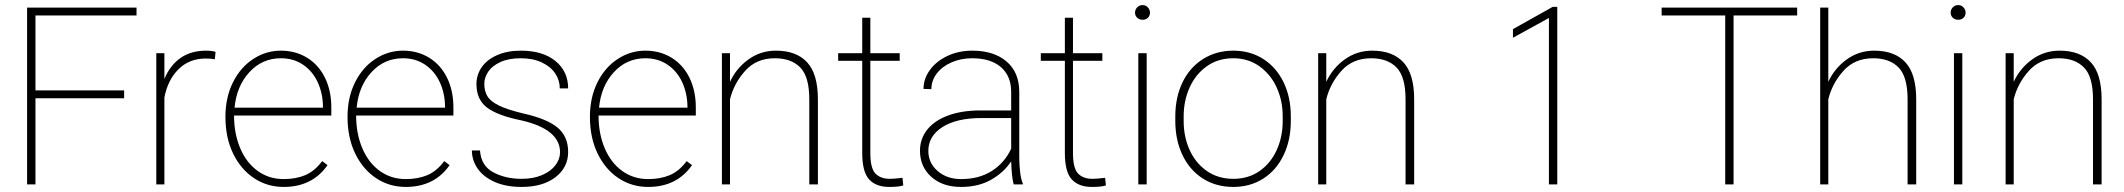

<svg xmlns="http://www.w3.org/2000/svg" viewBox="-20 -728 8387 758"><path d="M87 -698H519V-667H120V-371H470V-340H120V0H87Z M597 -518H629V-416Q651 -470 692.5 -499Q734 -528 794 -528Q818 -528 831 -523L828 -494Q813 -497 793 -497Q727 -497 684.5 -454.5Q642 -412 629 -343V0H597Z M870 -267Q870 -343 899.5 -402.5Q929 -462 979.5 -495Q1030 -528 1089 -528Q1147 -528 1192.5 -500Q1238 -472 1263 -421Q1288 -370 1288 -304V-272H904Q904 -200 928.5 -142.5Q953 -85 997.5 -53Q1042 -21 1100 -21Q1148 -21 1185 -36.5Q1222 -52 1252 -92L1273 -76Q1213 10 1100 10Q1035 10 983 -24.5Q931 -59 900.5 -121.5Q870 -184 870 -267ZM906 -303H1255V-309Q1254 -361 1234 -404Q1214 -447 1176.5 -472.5Q1139 -498 1089 -498Q1015 -498 964.5 -443Q914 -388 906 -303Z M1352 -267Q1352 -343 1381.5 -402.5Q1411 -462 1461.5 -495Q1512 -528 1571 -528Q1629 -528 1674.5 -500Q1720 -472 1745 -421Q1770 -370 1770 -304V-272H1386Q1386 -200 1410.5 -142.5Q1435 -85 1479.5 -53Q1524 -21 1582 -21Q1630 -21 1667 -36.5Q1704 -52 1734 -92L1755 -76Q1695 10 1582 10Q1517 10 1465 -24.5Q1413 -59 1382.5 -121.5Q1352 -184 1352 -267ZM1388 -303H1737V-309Q1736 -361 1716 -404Q1696 -447 1658.5 -472.5Q1621 -498 1571 -498Q1497 -498 1446.5 -443Q1396 -388 1388 -303Z M2037 -253Q1944 -272 1902.5 -303.5Q1861 -335 1861 -396Q1861 -433 1882 -463Q1903 -493 1943 -510.5Q1983 -528 2036 -528Q2123 -528 2173 -487Q2223 -446 2223 -379H2190Q2190 -411 2172 -438Q2154 -465 2119 -481.5Q2084 -498 2036 -498Q1988 -498 1955.5 -483Q1923 -468 1907.5 -445Q1892 -422 1892 -397Q1892 -369 1904 -348.5Q1916 -328 1949.5 -311.5Q1983 -295 2046 -280Q2140 -259 2181.5 -224Q2223 -189 2223 -128Q2223 -67 2173 -28.5Q2123 10 2039 10Q1978 10 1933.5 -9.5Q1889 -29 1866 -62Q1843 -95 1843 -134H1875Q1879 -74 1927 -48Q1975 -22 2039 -22Q2086 -22 2120.5 -37Q2155 -52 2173 -76Q2191 -100 2191 -127Q2191 -218 2037 -253Z M2309 -267Q2309 -343 2338.5 -402.5Q2368 -462 2418.5 -495Q2469 -528 2528 -528Q2586 -528 2631.5 -500Q2677 -472 2702 -421Q2727 -370 2727 -304V-272H2343Q2343 -200 2367.5 -142.5Q2392 -85 2436.5 -53Q2481 -21 2539 -21Q2587 -21 2624 -36.5Q2661 -52 2691 -92L2712 -76Q2652 10 2539 10Q2474 10 2422 -24.5Q2370 -59 2339.5 -121.5Q2309 -184 2309 -267ZM2345 -303H2694V-309Q2693 -361 2673 -404Q2653 -447 2615.5 -472.5Q2578 -498 2528 -498Q2454 -498 2403.5 -443Q2353 -388 2345 -303Z M2830 -518H2862V-405Q2887 -459 2935 -493.5Q2983 -528 3043 -528Q3124 -528 3166.5 -482Q3209 -436 3209 -336V0H3175V-336Q3175 -425 3139.5 -461.5Q3104 -498 3039 -498Q2966 -498 2921.5 -448Q2877 -398 2862 -336V0H2830Z M3493 -22Q3509 -22 3543 -26L3546 4Q3529 10 3491 10Q3438 10 3411 -20Q3384 -50 3384 -124V-488H3289V-518H3384V-658H3416V-518H3532V-488H3416V-124Q3416 -64 3436 -43Q3456 -22 3493 -22Z M3818 -498Q3774 -498 3737 -482Q3700 -466 3678.5 -438Q3657 -410 3657 -376L3626 -377Q3626 -417 3651 -451.5Q3676 -486 3720 -507Q3764 -528 3819 -528Q3903 -528 3953.5 -485.5Q4004 -443 4004 -364V-105Q4004 -76 4007.5 -47.5Q4011 -19 4018 -4V0H3982Q3974 -27 3972 -91Q3943 -47 3893 -18.5Q3843 10 3774 10Q3701 10 3656.5 -30Q3612 -70 3612 -133Q3612 -180 3640.5 -216Q3669 -252 3723 -272Q3777 -292 3851 -292H3972V-365Q3972 -428 3931.5 -463Q3891 -498 3818 -498ZM3972 -141V-262H3854Q3757 -262 3701 -226.5Q3645 -191 3645 -132Q3645 -85 3681.5 -53Q3718 -21 3775 -21Q3845 -21 3895.5 -53Q3946 -85 3972 -141Z M4293 -22Q4309 -22 4343 -26L4346 4Q4329 10 4291 10Q4238 10 4211 -20Q4184 -50 4184 -124V-488H4089V-518H4184V-658H4216V-518H4332V-488H4216V-124Q4216 -64 4236 -43Q4256 -22 4293 -22Z M4491 -708Q4503 -708 4511.5 -699Q4520 -690 4520 -678Q4520 -666 4512 -658Q4504 -650 4491 -650Q4478 -650 4469.5 -658Q4461 -666 4461 -678Q4461 -690 4469.5 -699Q4478 -708 4491 -708ZM4474 -518H4507V0H4474Z M4849 -528Q4916 -528 4967.5 -495Q5019 -462 5047.5 -403Q5076 -344 5076 -269V-250Q5076 -175 5047.5 -115.5Q5019 -56 4967.5 -23Q4916 10 4849 10Q4781 10 4729 -23Q4677 -56 4648.5 -115.5Q4620 -175 4620 -250V-269Q4620 -344 4648.5 -403Q4677 -462 4729.5 -495Q4782 -528 4849 -528ZM4849 -22Q4909 -22 4953 -53Q4997 -84 5020.5 -136Q5044 -188 5044 -250V-269Q5044 -330 5020.5 -382Q4997 -434 4952.5 -466Q4908 -498 4849 -498Q4789 -498 4744.5 -466.5Q4700 -435 4676.5 -382.5Q4653 -330 4653 -269V-250Q4653 -188 4676.5 -136Q4700 -84 4744.5 -53Q4789 -22 4849 -22Z M5184 -518H5216V-405Q5241 -459 5289 -493.5Q5337 -528 5397 -528Q5478 -528 5520.5 -482Q5563 -436 5563 -336V0H5529V-336Q5529 -425 5493.5 -461.5Q5458 -498 5393 -498Q5320 -498 5275.5 -448Q5231 -398 5216 -336V0H5184Z M6095 -657 5953 -579V-613L6110 -701H6128V0H6095Z M6791 -667H6540V-698H7075V-667H6824V0H6791Z M7166 -698H7198V-405Q7223 -459 7271 -493.5Q7319 -528 7379 -528Q7460 -528 7502.5 -482Q7545 -436 7545 -336V0H7511V-336Q7511 -425 7475.5 -461.5Q7440 -498 7375 -498Q7302 -498 7257.5 -448Q7213 -398 7198 -336V0H7166Z M7711 -708Q7723 -708 7731.5 -699Q7740 -690 7740 -678Q7740 -666 7732 -658Q7724 -650 7711 -650Q7698 -650 7689.5 -658Q7681 -666 7681 -678Q7681 -690 7689.5 -699Q7698 -708 7711 -708ZM7694 -518H7727V0H7694Z M7898 -518H7930V-405Q7955 -459 8003 -493.5Q8051 -528 8111 -528Q8192 -528 8234.5 -482Q8277 -436 8277 -336V0H8243V-336Q8243 -425 8207.5 -461.5Q8172 -498 8107 -498Q8034 -498 7989.5 -448Q7945 -398 7930 -336V0H7898Z"/></svg>

Font: Freesentation 1 Thin
Style: Regular
Weight: 250
Designer: glyphs from Roboto by Christian Robertson / Hangul glyphs from Noto Sans CJK(Source Han Sans) by Jang Soo-young and Kang
Foundry: PT&
Version: Version 2.001